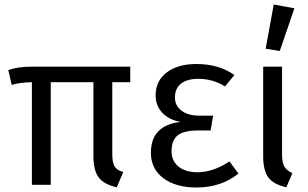

<svg xmlns="http://www.w3.org/2000/svg" viewBox="-20 -823 1372 855"><path d="M480 -457V-137Q480 -98 491 -81Q502 -64 529 -57L500 11Q442 -2 419 -33.5Q396 -65 396 -127V-457H206V0H122V-457Q69 -456 32 -445L17 -511Q57 -526 120 -526H560V-457Z M855 -538Q954 -538 1024 -489L982 -438Q928 -472 863 -472Q813 -472 786 -450.5Q759 -429 759 -389Q759 -352 788.5 -330Q818 -308 868 -308H929L918 -242H862Q799 -242 771.5 -220.5Q744 -199 744 -149Q744 -107 774.5 -81.5Q805 -56 860 -56Q928 -56 1002 -104L1042 -50Q964 12 855 12Q763 12 707.5 -29.5Q652 -71 652 -143Q652 -265 784 -280Q731 -290 702 -321.5Q673 -353 673 -398Q673 -463 722.5 -500.5Q772 -538 855 -538Z M1236 -526V-137Q1236 -99 1246 -81.5Q1256 -64 1282 -52L1255 11Q1197 -2 1174.5 -33.5Q1152 -65 1152 -127V-526ZM1291 -786 1226 -596 1163 -606 1199 -803Z"/></svg>

Font: FiraSans
Style: Regular
Weight: 350
Designer: Carrois Corporate & Edenspiekermann AG
Foundry: Carrois Corporate GbR & Edenspiekermann AG
Version: Version 3.106;PS 003.106;hotconv 1.0.70;makeotf.lib2.5.58329